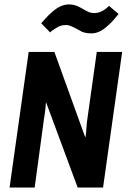

<svg xmlns="http://www.w3.org/2000/svg" viewBox="-20 -837 571 857"><path d="M222.7 -605.3 360 -225.3H361.3Q364 -233.3 368 -292L412 -605.3H525.3L440 0H326.7L185.3 -381.3Q184 -372 182.7 -353.3Q181.3 -334.7 177.3 -313.3L134.7 0H22.7L108 -605.3ZM401.3 -778.7Q434.7 -778.7 466.7 -810.7L509.3 -774.7Q501.3 -765.3 489.3 -750.7Q477.3 -736 461.3 -722.7Q425.3 -688 388 -688Q354.7 -688 334.7 -701.3Q293.3 -725.3 277.3 -725.3Q261.3 -725.3 250.7 -722Q240 -718.7 230.7 -712Q208 -698.7 204 -692L164 -733.3Q173.3 -742.7 185.3 -756.7Q197.3 -770.7 213.3 -784Q250.7 -817.3 288 -817.3Q314.7 -817.3 338.7 -803.3Q362.7 -789.3 374.7 -784Q386.7 -778.7 401.3 -778.7Z"/></svg>

Font: Timmana
Style: Regular
Weight: 400
Designer: Appaji Ambarisha Darbha
Foundry: Andhrapradesh Society for Knowledge Networks
Version: Version 1.0.4; ttfautohint (v1.2.42-39fb)